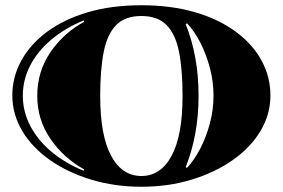

<svg xmlns="http://www.w3.org/2000/svg" viewBox="-20 -690 1078 732"><path d="M519 22Q417 22 328 -5Q239 -32 171 -79.5Q103 -127 65 -190.5Q27 -254 27 -326Q27 -397 61.5 -459.5Q96 -522 160.5 -569.5Q225 -617 315.5 -643.5Q406 -670 519 -670Q632 -670 723 -643.5Q814 -617 878.5 -569.5Q943 -522 977 -459.5Q1011 -397 1011 -326Q1011 -254 973 -190.5Q935 -127 867 -79.5Q799 -32 710 -5Q621 22 519 22ZM519 -19Q593 -19 634.5 -96.5Q676 -174 676 -324Q676 -425 662.5 -492.5Q649 -560 615 -594.5Q581 -629 519 -629Q457 -629 423 -594.5Q389 -560 375.5 -492.5Q362 -425 362 -324Q362 -174 403.5 -96.5Q445 -19 519 -19ZM299 -39 301 -44Q222 -88 172 -161Q122 -234 122 -325Q122 -417 172 -490.5Q222 -564 301 -607L299 -612Q230 -584 177.5 -540.5Q125 -497 96 -442Q67 -387 67 -325Q67 -264 96 -209Q125 -154 177.5 -110.5Q230 -67 299 -39ZM693 -50Q721 -80 743.5 -123.5Q766 -167 780 -219Q794 -271 794 -325Q794 -380 780 -432Q766 -484 743.5 -528Q721 -572 693 -601L688 -598Q712 -538 724.5 -470Q737 -402 737 -325Q737 -249 724.5 -181Q712 -113 688 -53Z"/></svg>

Font: Diplomata
Style: Regular
Weight: 400
Designer: Eduardo Rodriguez Tunni
Foundry: Eduardo Rodriguez Tunni
Version: Version 1.002; ttfautohint (v1.8.4.7-5d5b);gftools[0.9.23]